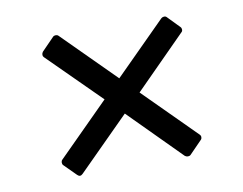

<svg xmlns="http://www.w3.org/2000/svg" viewBox="-55 -608 709 560"><g transform="rotate(-10 300.0 -328.0)"><path d="M300 -276 148 -124Q144 -120 140 -120Q136 -120 132 -124L97 -159Q94 -162 94 -167Q94 -172 97 -175L249 -327L96 -479Q93 -482 93 -486Q93 -491 96 -495L133 -533Q136 -536 141 -536Q146 -536 149 -533L302 -380L453 -531Q456 -534 461 -534.5Q466 -535 469 -532L504 -496Q507 -493 507 -488Q507 -483 503 -480L353 -329L505 -177Q508 -174 508 -170Q508 -165 505 -162L468 -124Q465 -121 460 -121Q455 -121 451 -124Z"/></g></svg>

Font: LINE Seed Sans KR Regular
Style: Regular
Weight: 400
Designer: LINE VX Design & Sandoll Inc & Dalton Maag Ltd
Foundry: Sandoll Inc.
Version: Version 1.000